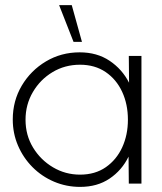

<svg xmlns="http://www.w3.org/2000/svg" viewBox="-20 -719 634 752"><path d="M484.5 -500H534V0H484.5L483.5 -105.5Q457.5 -52 409.2 -19.5Q361 13 294 13Q239.5 13 191.5 -7.5Q143.5 -28 107.2 -64.5Q71 -101 50.5 -148.8Q30 -196.5 30 -251Q30 -324 65.2 -383.5Q100.5 -443 160 -478.5Q219.5 -514 292 -514Q360 -514 409.2 -481Q458.5 -448 485.5 -395ZM293.5 -35Q352.5 -35 394.5 -64.2Q436.5 -93.5 458.8 -142.2Q481 -191 481 -250Q481 -310.5 458.5 -359.2Q436 -408 393.8 -436.8Q351.5 -465.5 293.5 -465.5Q234 -465.5 185.8 -436.5Q137.5 -407.5 108.8 -358.5Q80 -309.5 80 -250Q80 -189.5 109.5 -141Q139 -92.5 187.5 -63.8Q236 -35 293.5 -35ZM211.5 -699H261L301 -555H268Z"/></svg>

Font: Urbanist ExtraLight
Style: Regular
Weight: 200
Designer: Corey Hu
Foundry: Corey Hu
Version: Version 1.330; ttfautohint (v1.8.4.7-5d5b)